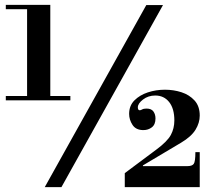

<svg xmlns="http://www.w3.org/2000/svg" viewBox="-20 -774 874 794"><path d="M4 -359V-377H92V-736H4V-754H188V-377H271V-359ZM165 0 585 -753H654L234 0ZM496 0V-58L626 -155Q672 -189 686.5 -216Q701 -243 701 -276Q701 -325 679.5 -352Q658 -379 622 -379Q593 -379 571.5 -362.5Q550 -346 550 -330Q550 -318 558 -318Q562 -318 568 -321.5Q574 -325 586 -325Q606 -325 614.5 -313Q623 -301 623 -284Q623 -259 608 -247.5Q593 -236 573 -236Q542 -236 528 -257.5Q514 -279 514 -303Q514 -337 536 -359Q558 -381 591.5 -392Q625 -403 662 -403Q698 -403 730.5 -392.5Q763 -382 784.5 -358.5Q806 -335 806 -296Q806 -266 788.5 -237.5Q771 -209 729 -184L571 -90V-87H755Q774 -87 781 -96Q788 -105 788 -145H806V0Z"/></svg>

Font: Libre Bodoni Medium
Style: Regular
Weight: 500
Designer: Pablo Impallari, Rodrigo Fuenzalida
Foundry: Impallari Type
Version: Version 2.005;gftools[0.9.23]